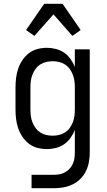

<svg xmlns="http://www.w3.org/2000/svg" viewBox="-20 -781 565 1016"><path d="M265 215H147V144H265Q281 144 296 141Q311 138 324.5 130.5Q338 123 348.5 111.5Q359 100 365.5 85.5Q372 71 374 56Q376 41 376 25V-93Q367 -71 353 -51Q339 -31 319 -17.5Q299 -4 275.5 2Q252 8 228 8Q203 8 178 1.5Q153 -5 133 -20.5Q113 -36 98.5 -57.5Q84 -79 76 -103Q68 -127 65 -152Q62 -177 62 -202V-318Q62 -343 65 -368Q68 -393 76 -417Q84 -441 98.5 -462.5Q113 -484 133 -499.5Q153 -515 178 -521.5Q203 -528 228 -528Q252 -528 275.5 -522Q299 -516 319 -502.5Q339 -489 353 -469Q367 -449 376 -427V-520H455V25Q455 51 450.5 76Q446 101 435 124Q424 147 405.5 165.5Q387 184 364 195Q341 206 316 210.5Q291 215 265 215ZM258 -63Q276 -63 293 -67Q310 -71 324.5 -80.5Q339 -90 349 -104Q359 -118 365.5 -134.5Q372 -151 374 -168Q376 -185 376 -202V-318Q376 -335 374 -352Q372 -369 365.5 -385.5Q359 -402 349 -416Q339 -430 324.5 -439.5Q310 -449 293 -453Q276 -457 259 -457Q241 -457 224 -453Q207 -449 192.5 -439.5Q178 -430 168 -416Q158 -402 151.5 -385.5Q145 -369 143 -352Q141 -335 141 -318V-202Q141 -185 143 -168Q145 -151 151.5 -134.5Q158 -118 168 -104Q178 -90 192.5 -80.5Q207 -71 224 -67Q241 -63 258 -63ZM162 -591 118 -622 214 -761H311L407 -622L363 -591L263 -705Z"/></svg>

Font: Iosevka Pride
Style: Regular
Weight: 400
Monospace: yes
Designer: Belleve Invis
Foundry: Belleve Invis
Version: Version 30.3.1; ttfautohint (v1.8.4)